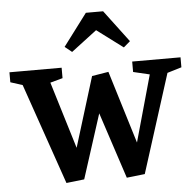

<svg xmlns="http://www.w3.org/2000/svg" viewBox="-64 -776 859 843"><g transform="rotate(-5 365.0 -354.5)"><path d="M195 14 41 -431 -12 -448V-492H218V-446L163 -431L253 -136L348 -444L421 -456L519 -136L601 -429L529 -446V-492H742V-448L679 -429L541 5L461 14L365 -278L274 5ZM270 -557 239 -582 345 -723H421L527 -582L498 -557L383 -643Z"/></g></svg>

Font: Manuale SemiBold
Style: Regular
Weight: 600
Version: Version 1.002